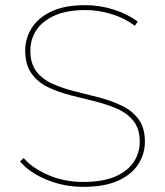

<svg xmlns="http://www.w3.org/2000/svg" viewBox="-20 -723 641 746"><path d="M304 3Q228 3 160.5 -25Q93 -53 58 -96L72 -109Q105 -70 167.5 -43Q230 -16 303 -16Q379 -16 427.5 -37Q476 -58 499.5 -93.5Q523 -129 523 -172Q523 -222 499 -252.5Q475 -283 435 -300.5Q395 -318 348 -329.5Q301 -341 253.5 -353Q206 -365 166 -384.5Q126 -404 102 -438Q78 -472 78 -527Q78 -573 102.5 -613Q127 -653 178.5 -678Q230 -703 312 -703Q368 -703 422.5 -685.5Q477 -668 515 -639L504 -623Q462 -654 411 -669Q360 -684 313 -684Q240 -684 192 -662.5Q144 -641 121 -605.5Q98 -570 98 -526Q98 -475 122 -444.5Q146 -414 186 -396.5Q226 -379 273.5 -367.5Q321 -356 368 -343.5Q415 -331 455 -311.5Q495 -292 519 -259Q543 -226 543 -172Q543 -126 518 -86Q493 -46 440 -21.5Q387 3 304 3Z"/></svg>

Font: Montserrat Alternates Thin
Style: Regular
Weight: 100
Designer: Julieta Ulanovsky
Foundry: Julieta Ulanovsky
Version: Version 9.000